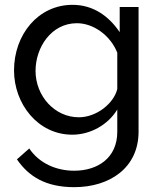

<svg xmlns="http://www.w3.org/2000/svg" viewBox="-20 -551 664 794"><path d="M38 -260C38 -121 137 6 279 6C353 6 426 -34 465 -98V-6C465 103 383 155 287 155C212 155 142 124 101 63L50 108C99 179 169 223 287 223C435 223 553 142 553 -6V-522H475V-418C431 -483 367 -531 280 -531C137 -531 38 -407 38 -260ZM465 -183C451 -124 380 -66 306 -66C206 -66 127 -154 127 -258C127 -355 192 -455 298 -455C367 -455 437 -404 465 -333Z"/></svg>

Font: FIGSv2-sans-serif Medium
Style: Regular
Weight: 500
Designer: Matt McInerney, Pablo Impallari, Rodrigo Fuenzalida,Mirko Velimirovic
Foundry: Matt McInerney, Pablo Impallari, Rodrigo Fuenzalida
Version: Version 4.021;hotconv 1.0.109;makeotfexe 2.5.65596